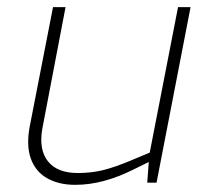

<svg xmlns="http://www.w3.org/2000/svg" viewBox="-20 -510 595 536"><path d="M190 6Q144 6 111.5 -12.5Q79 -31 66 -67.5Q53 -104 63 -157L128 -490H163L98 -150Q88 -92 114 -59.5Q140 -27 197 -27Q235 -27 267.5 -35Q300 -43 343 -61L398 -84L477 -490H512L417 0H391L396 -66L402 -61L351 -36Q311 -16 270.5 -5Q230 6 190 6Z"/></svg>

Font: REM Medium Thin
Style: Italic
Weight: 250
Italic angle: -11°
Version: Version 1.005;gftools[0.9.28]